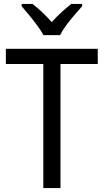

<svg xmlns="http://www.w3.org/2000/svg" viewBox="-20 -1057 532 984"><path d="M290 -93H202V-729H10V-807H481V-729H290ZM203 -877Q191 -899 171.5 -925.5Q152 -952 130.5 -978Q109 -1004 91 -1025V-1037H146Q169 -1020 195 -995.5Q221 -971 245 -944Q271 -972 295 -994Q319 -1016 345 -1037H401V-1025Q384 -1006 361.5 -980Q339 -954 319 -927Q299 -900 288 -877Z"/></svg>

Font: Noto Sans Kannada UI SemiCondensed
Style: Regular
Weight: 400
Width: 4
Designer: Jelle Bosma - Monotype Design Team
Foundry: Monotype Imaging Inc.
Version: Version 2.005; ttfautohint (v1.8.4.7-5d5b)